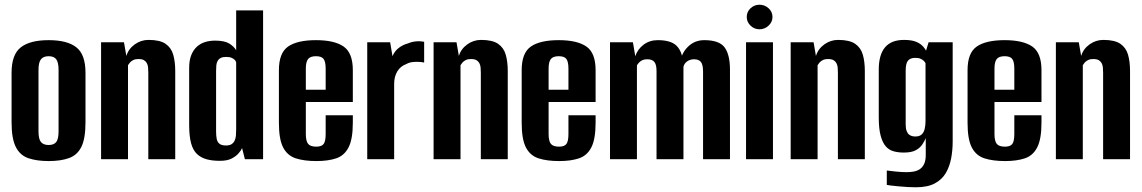

<svg xmlns="http://www.w3.org/2000/svg" viewBox="-20 -674 4835 813"><path d="M186 8Q136 8 100.5 -4Q65 -16 47 -51.5Q29 -87 29 -156V-366Q29 -443 68 -473.5Q107 -504 186 -504Q265 -504 303.5 -473.5Q342 -443 342 -366V-156Q342 -87 324.5 -52Q307 -17 272 -4.5Q237 8 186 8ZM186 -60Q208 -60 218 -72.5Q228 -85 228 -118V-378Q228 -409 218.5 -422.5Q209 -436 186 -436Q164 -436 153.5 -423Q143 -410 143 -378V-118Q143 -85 153.5 -72.5Q164 -60 186 -60Z M408 0V-495H505L515 -437Q524 -467 550.5 -486Q577 -505 609 -505Q657 -505 681 -488.5Q705 -472 713.5 -442.5Q722 -413 722 -373V0H608V-366Q608 -378 607 -388.5Q606 -399 601.5 -407Q597 -415 589 -419.5Q581 -424 565 -424Q553 -424 544 -419.5Q535 -415 530 -409Q525 -403 522 -398V0Z M911 7Q879 7 855 0.5Q831 -6 814 -22Q797 -38 789 -68Q781 -98 781 -145V-386Q781 -419 790 -441Q799 -463 814 -476.5Q829 -490 848.5 -496Q868 -502 891 -502Q931 -502 951 -489.5Q971 -477 980 -461V-630H1094V0H1017L1005 -47Q1001 -37 990 -24.5Q979 -12 960.5 -2.5Q942 7 911 7ZM937 -58Q952 -58 960.5 -63.5Q969 -69 973.5 -78.5Q978 -88 979 -100Q980 -112 980 -126V-410Q979 -415 974.5 -420Q970 -425 961 -429Q952 -433 938 -433Q923 -433 914.5 -428.5Q906 -424 901.5 -416Q897 -408 896 -397.5Q895 -387 895 -374V-117Q895 -100 897.5 -86.5Q900 -73 909 -65.5Q918 -58 937 -58Z M1320 8Q1268 8 1232.5 -3.5Q1197 -15 1179 -49.5Q1161 -84 1161 -154V-377Q1161 -450 1200 -477Q1239 -504 1318 -504Q1396 -504 1435 -477Q1474 -450 1474 -377V-242H1275V-107Q1275 -77 1284.5 -65Q1294 -53 1319 -53Q1342 -53 1350.5 -64.5Q1359 -76 1359 -107V-186H1474V-155Q1474 -85 1456 -50Q1438 -15 1403.5 -3.5Q1369 8 1320 8ZM1275 -294H1359V-383Q1359 -412 1350.5 -424Q1342 -436 1318 -436Q1294 -436 1284.5 -424Q1275 -412 1275 -383Z M1535 0V-495H1632L1642 -436Q1651 -458 1669 -471.5Q1687 -485 1707 -490Q1740 -504 1776 -497V-409Q1774 -410 1760.5 -411.5Q1747 -413 1730 -411.5Q1713 -410 1701 -403Q1676 -394 1662.5 -372Q1649 -350 1649 -319V0Z M1816 0V-495H1913L1923 -437Q1932 -467 1958.5 -486Q1985 -505 2017 -505Q2065 -505 2089 -488.5Q2113 -472 2121.5 -442.5Q2130 -413 2130 -373V0H2016V-366Q2016 -378 2015 -388.5Q2014 -399 2009.5 -407Q2005 -415 1997 -419.5Q1989 -424 1973 -424Q1961 -424 1952 -419.5Q1943 -415 1938 -409Q1933 -403 1930 -398V0Z M2348 8Q2296 8 2260.5 -3.5Q2225 -15 2207 -49.5Q2189 -84 2189 -154V-377Q2189 -450 2228 -477Q2267 -504 2346 -504Q2424 -504 2463 -477Q2502 -450 2502 -377V-242H2303V-107Q2303 -77 2312.5 -65Q2322 -53 2347 -53Q2370 -53 2378.5 -64.5Q2387 -76 2387 -107V-186H2502V-155Q2502 -85 2484 -50Q2466 -15 2431.5 -3.5Q2397 8 2348 8ZM2303 -294H2387V-383Q2387 -412 2378.5 -424Q2370 -436 2346 -436Q2322 -436 2312.5 -424Q2303 -412 2303 -383Z M2563 0V-495H2660L2670 -436Q2680 -466 2705.5 -485Q2731 -504 2765 -504Q2821 -504 2845 -480Q2869 -456 2872 -410H2860Q2866 -450 2894 -477Q2922 -504 2962 -504Q3026 -504 3048.5 -473Q3071 -442 3071 -379V0H2957V-371Q2957 -400 2948 -411.5Q2939 -423 2919 -423Q2902 -423 2889.5 -414Q2877 -405 2874 -391V0H2760V-374Q2760 -400 2751 -411.5Q2742 -423 2721 -423Q2704 -423 2693.5 -415.5Q2683 -408 2677 -397V0Z M3139 0V-495H3253V0ZM3196 -550Q3174 -550 3158 -565.5Q3142 -581 3142 -602Q3142 -624 3158 -639Q3174 -654 3196 -654Q3218 -654 3234.5 -639Q3251 -624 3251 -602Q3251 -581 3234.5 -565.5Q3218 -550 3196 -550Z M3328 0V-495H3425L3435 -437Q3444 -467 3470.5 -486Q3497 -505 3529 -505Q3577 -505 3601 -488.5Q3625 -472 3633.5 -442.5Q3642 -413 3642 -373V0H3528V-366Q3528 -378 3527 -388.5Q3526 -399 3521.5 -407Q3517 -415 3509 -419.5Q3501 -424 3485 -424Q3473 -424 3464 -419.5Q3455 -415 3450 -409Q3445 -403 3442 -398V0Z M3858 119Q3844 119 3824 118Q3804 117 3784.5 115Q3765 113 3751.5 111.5Q3738 110 3735 109V48Q3748 50 3774 52.5Q3800 55 3818 55Q3834 55 3848.5 52.5Q3863 50 3874.5 42.5Q3886 35 3893 20.5Q3900 6 3900 -18V-89Q3895 -77 3885.5 -62.5Q3876 -48 3858 -38Q3840 -28 3807 -28Q3783 -28 3763.5 -33.5Q3744 -39 3730.5 -54.5Q3717 -70 3709 -99.5Q3701 -129 3701 -177V-379Q3701 -442 3727.5 -473.5Q3754 -505 3808 -505Q3840 -505 3859.5 -497Q3879 -489 3891 -474.5Q3903 -460 3910 -441L3895 -439L3912 -495H4014V-74Q4014 -38 4007.5 -3.5Q4001 31 3985 58.5Q3969 86 3938.5 102.5Q3908 119 3858 119ZM3856 -96Q3873 -96 3882.5 -104.5Q3892 -113 3895.5 -128.5Q3899 -144 3899 -161V-406Q3897 -411 3892 -416Q3887 -421 3878.5 -425Q3870 -429 3855 -429Q3835 -429 3825 -417.5Q3815 -406 3815 -375V-147Q3815 -130 3819 -119.5Q3823 -109 3829.5 -104Q3836 -99 3843 -97.5Q3850 -96 3856 -96Z M4236 8Q4184 8 4148.5 -3.5Q4113 -15 4095 -49.5Q4077 -84 4077 -154V-377Q4077 -450 4116 -477Q4155 -504 4234 -504Q4312 -504 4351 -477Q4390 -450 4390 -377V-242H4191V-107Q4191 -77 4200.5 -65Q4210 -53 4235 -53Q4258 -53 4266.5 -64.5Q4275 -76 4275 -107V-186H4390V-155Q4390 -85 4372 -50Q4354 -15 4319.5 -3.5Q4285 8 4236 8ZM4191 -294H4275V-383Q4275 -412 4266.5 -424Q4258 -436 4234 -436Q4210 -436 4200.5 -424Q4191 -412 4191 -383Z M4451 0V-495H4548L4558 -437Q4567 -467 4593.5 -486Q4620 -505 4652 -505Q4700 -505 4724 -488.5Q4748 -472 4756.5 -442.5Q4765 -413 4765 -373V0H4651V-366Q4651 -378 4650 -388.5Q4649 -399 4644.5 -407Q4640 -415 4632 -419.5Q4624 -424 4608 -424Q4596 -424 4587 -419.5Q4578 -415 4573 -409Q4568 -403 4565 -398V0Z"/></svg>

Font: Alumni Sans
Style: Bold
Weight: 700
Designer: Robert E. Leuschke
Foundry: Robert E. Leuschke
Version: Version 1.018